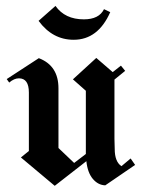

<svg xmlns="http://www.w3.org/2000/svg" viewBox="-20 -619 474 643"><path d="M109.2 -549.2Q155.8 -485.8 226.7 -485.8Q308.3 -485.8 349.2 -578.3L328.3 -588.3Q311.7 -554.2 260.8 -554.2Q197.5 -554.2 165.8 -599.2ZM43.3 -356.7Q27.5 -356.7 10.8 -342.5L2.5 -354.2L110 -424.2Q175.8 -399.2 175.8 -323.3V-123.3L228.3 -73.3L267.5 -103.3V-143.3V-315L224.2 -353.3L302.5 -425L357.5 -377.5L385 -399.2L399.2 -381.7L363.3 -352.5V-154.2L364.2 -120Q364.2 -77.5 386.7 -62.5L417.5 -88.3L432.5 -66.7L332.5 1.7Q308.3 0.8 290.8 -20Q273.3 -40.8 269.2 -79.2L163.3 3.3L50 -91.7L76.7 -113.3V-309.2Q76.7 -356.7 43.3 -356.7Z"/></svg>

Font: Chomsky
Style: Regular
Weight: 400
Version: Version 2.3